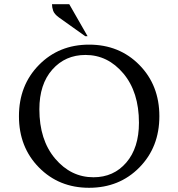

<svg xmlns="http://www.w3.org/2000/svg" viewBox="-20 -882 847 912"><path d="M403 10Q260 10 165 -86.5Q70 -183 70 -330Q70 -477 165 -573.5Q260 -670 403 -670Q547 -670 642 -573.5Q737 -477 737 -330Q737 -183 642 -86.5Q547 10 403 10ZM424 -40Q520 -40 580 -110Q640 -180 640 -299Q640 -445 566 -533Q492 -621 386 -621Q290 -621 228.5 -551.5Q167 -482 167 -363Q167 -217 242 -128.5Q317 -40 424 -40ZM385 -710 260 -799Q238 -815 232.5 -831Q227 -847 227 -862H309L396 -710Z"/></svg>

Font: Spectral
Style: Regular
Weight: 400
Designer: Jean-Baptiste Levee
Foundry: Production Type
Version: Version 1.002